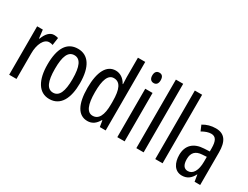

<svg xmlns="http://www.w3.org/2000/svg" viewBox="-69 -1297 2385 1844"><g transform="rotate(30 1123.0 -375.0)"><path d="M249 -547C202 -547 167 -507 144 -445H139L128 -537H65V0H146V-280C145 -385 186 -463 243 -463C258 -463 271 -461 283 -456L295 -540C279 -545 264 -547 249 -547Z M695 -269C695 -452 629 -547 515 -547C391 -547 334 -446 334 -269C334 -101 394 10 513 10C638 10 695 -102 695 -269ZM417 -269C417 -407 446 -476 515 -476C582 -476 613 -407 613 -269C613 -130 582 -61 515 -61C447 -61 417 -132 417 -269Z M936 10C988 10 1025 -17 1054 -68H1059L1070 0H1135V-760H1054V-542C1054 -521 1055 -498 1057 -468H1053C1026 -519 982 -547 933 -547C834 -547 779 -447 779 -268C779 -87 833 10 936 10ZM955 -59C891 -59 862 -130 862 -268C862 -402 890 -475 953 -475C1023 -475 1054 -412 1054 -274V-244C1054 -120 1020 -59 955 -59Z M1306 -739C1275 -739 1258 -719 1258 -681C1258 -645 1276 -624 1306 -624C1336 -624 1352 -645 1352 -681C1352 -718 1337 -739 1306 -739ZM1345 -537H1264V0H1345Z M1556 0V-760H1475V0Z M1766 0V-760H1685V0Z M2043 -547C1992 -547 1945 -534 1903 -508L1929 -447C1967 -469 2000 -480 2030 -480C2081 -480 2102 -442 2102 -360V-325L2041 -322C1928 -317 1864 -256 1864 -150C1864 -65 1901 10 1984 10C2040 10 2079 -18 2107 -74H2109L2121 0H2183V-362C2183 -480 2144 -547 2043 -547ZM2055 -263 2103 -266V-212C2103 -114 2068 -56 2012 -56C1971 -56 1947 -86 1947 -152C1947 -222 1982 -259 2055 -263Z"/></g></svg>

Font: Noto Sans Lao Looped ExtraCondensed
Style: Regular
Weight: 400
Width: 2
Designer: Mark Frömberg, Ben Mitchell
Foundry: The Fontpad Ltd
Version: Version 1.003